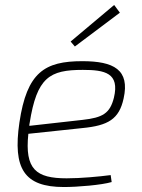

<svg xmlns="http://www.w3.org/2000/svg" viewBox="-20 -740 569 772"><path d="M462 -689 439 -720 264 -573 281 -553ZM311 -494C160 -494 88 -450 58 -247C31 -62 77 12 237 12C292 12 388 4 429 -8L425 -36C380 -30 305 -23 248 -23C125 -23 79 -59 94 -202L311 -225C415 -235 459 -261 477 -344C503 -460 437 -494 311 -494ZM438 -347C422 -284 393 -267 312 -258L98 -234C98 -238 98 -241 99 -244C128 -430 180 -459 313 -459C401 -459 462 -447 438 -347Z"/></svg>

Font: Exo 2 Extra Light
Style: Italic
Weight: 250
Italic angle: -8°
Designer: Natanael Gama
Version: Version 1.001;PS 001.001;hotconv 1.0.88;makeotf.lib2.5.64775